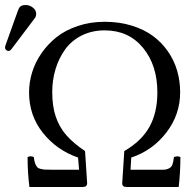

<svg xmlns="http://www.w3.org/2000/svg" viewBox="-44 -745 779 765"><path d="M168 -68.8H271L267.1 -117.2Q182.1 -146.5 127 -215.6Q71.8 -284.7 71.8 -377Q71.8 -417 84 -456.8Q96.2 -496.6 121.3 -533Q146.5 -569.3 181.6 -597.2Q216.8 -625 266.4 -641.6Q315.9 -658.2 373 -658.2Q431.2 -658.2 480.5 -643.1Q529.8 -627.9 565.2 -601.8Q600.6 -575.7 625.2 -540Q649.9 -504.4 661.9 -463.1Q673.8 -421.9 673.8 -377Q673.8 -288.6 618.9 -217Q564 -145.5 479 -117.2L476.1 -68.8H573.2H586.9Q604.5 -68.4 612.8 -69.1Q621.1 -69.8 630.1 -74.5Q639.2 -79.1 643.1 -89.8Q647 -100.6 648.9 -119.1Q664.1 -125 674.8 -119.1Q674.8 -59.6 668 0H460Q442.9 0 442.9 -14.2L451.2 -143.1Q519.5 -182.6 551.3 -239.3Q583 -295.9 583 -377Q583 -484.9 525.9 -554.4Q468.8 -624 373 -624Q322.8 -624 282 -603.8Q241.2 -583.5 216.1 -548.8Q190.9 -514.2 177.5 -470.5Q164.1 -426.8 164.1 -377.9Q164.1 -322.3 178 -280.8Q191.9 -239.3 219.7 -207Q247.6 -174.8 294.9 -143.1L303.2 -15.1Q303.2 0 286.1 0H73.2Q65.9 -57.1 65.9 -119.1Q78.1 -125.5 90.8 -119.1Q92.3 -104 95.7 -94.7Q99.1 -85.4 103.3 -80.1Q107.4 -74.7 117.2 -72.3Q127 -69.8 135 -69.3Q143.1 -68.8 160.2 -68.8ZM58.1 -725.1Q73.7 -725.1 86.9 -714.8Q100.1 -704.6 100.1 -689.9Q100.1 -679.2 94.2 -671.9L2 -549.8Q-3.9 -542 -9.8 -542Q-15.6 -542 -19.8 -545.9Q-23.9 -549.8 -23.9 -555.2Q-23.9 -559.1 -22 -564.9L26.9 -701.2Q27.3 -702.1 28.3 -704.6Q29.3 -707 29.8 -708Q35.6 -725.1 58.1 -725.1Z"/></svg>

Font: Common Serif
Style: Regular
Weight: 400
Designer: Philipp H. Poll, Khaled Hosny
Foundry: Stefan Peev, Context Ltd.
Version: Version 1.026